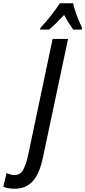

<svg xmlns="http://www.w3.org/2000/svg" viewBox="-169 -951 519 1168"><path d="M-78 197Q-122 197 -149 185L-129 102Q-117 107 -105 110.5Q-93 114 -81 114Q-45 114 -27 80Q-9 46 2 -7L151 -714H245L92 8Q71 108 29 152.5Q-13 197 -78 197ZM77 -781Q147 -857 195 -931H276Q279 -913 288.5 -884.5Q298 -856 309.5 -828Q321 -800 330 -782L328 -771H276Q263 -789 249 -811.5Q235 -834 221 -860Q196 -833 172.5 -810Q149 -787 129 -771H75Z"/></svg>

Font: Noto Sans ExtraCondensed Medium
Style: Italic
Weight: 500
Width: 2
Italic angle: -12°
Designer: Monotype Design Team
Foundry: Monotype Imaging Inc.
Version: Version 2.013; ttfautohint (v1.8.4.7-5d5b)